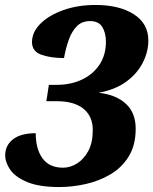

<svg xmlns="http://www.w3.org/2000/svg" viewBox="-20 -744 618 774"><path d="M219 10Q138 10 90 -10Q42 -30 21.5 -59.5Q1 -89 1 -118Q1 -158 32.5 -182.5Q64 -207 124 -207Q124 -143 151.5 -105.5Q179 -68 234 -68Q263 -68 290.5 -85Q318 -102 336 -135.5Q354 -169 354 -220Q354 -275 316.5 -305.5Q279 -336 210 -336H167L177 -402H209Q266 -402 311 -423.5Q356 -445 381.5 -484Q407 -523 407 -575Q407 -611 392.5 -635Q378 -659 343 -659Q310 -659 289.5 -638Q269 -617 257 -583Q245 -549 238 -510Q184 -510 146.5 -523.5Q109 -537 109 -574Q109 -615 143.5 -649Q178 -683 236 -703.5Q294 -724 365 -724Q461 -724 519.5 -686.5Q578 -649 578 -581Q578 -535 555.5 -491Q533 -447 488.5 -414.5Q444 -382 377 -370Q446 -363 486.5 -326.5Q527 -290 527 -225Q527 -159 499 -113.5Q471 -68 425 -41Q379 -14 325 -2Q271 10 219 10Z"/></svg>

Font: Noto Serif ExtraBold
Style: Italic
Weight: 800
Italic angle: -12°
Designer: Monotype Design Team
Foundry: Monotype Imaging Inc.
Version: Version 2.013